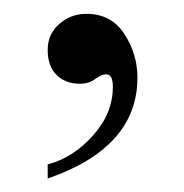

<svg xmlns="http://www.w3.org/2000/svg" viewBox="-20 -108 267 279"><path d="M179.7 4.9Q179.7 106.4 49.3 151.4V130.9Q86.4 121.1 115.2 88.9Q144 56.6 144 18.1Q144 0 134.3 0Q127.4 0 118.4 6.8Q109.4 13.7 96.2 13.7Q75.2 13.7 62.3 1Q49.3 -11.7 49.3 -35.6Q49.3 -58.6 66.2 -73.2Q83 -87.9 105.5 -87.9Q141.6 -87.9 160.6 -58.8Q179.7 -29.8 179.7 4.9Z"/></svg>

Font: Scheherazade New
Style: Regular
Weight: 400
Designer: SIL International
Foundry: SIL International
Version: Version 4.000